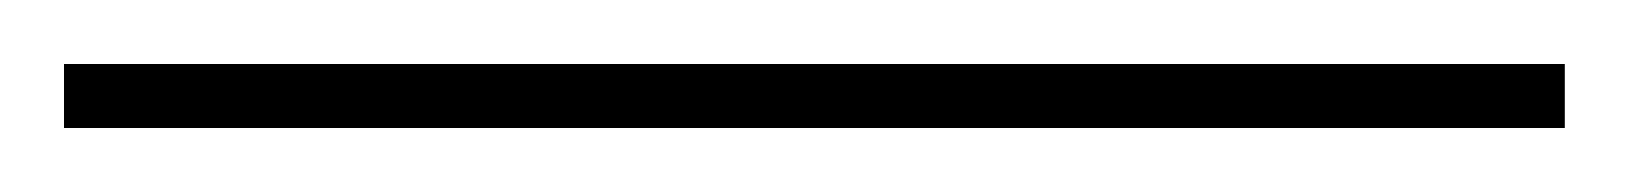

<svg xmlns="http://www.w3.org/2000/svg" viewBox="-25 83 509 60"><path d="M-5 123H464V103H-5Z"/></svg>

Font: Noto Serif Display ExtraBold
Style: Regular
Weight: 800
Designer: Monotype Design Team
Foundry: Monotype Imaging Inc.
Version: Version 2.009